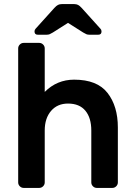

<svg xmlns="http://www.w3.org/2000/svg" viewBox="-20 -920 661 940"><path d="M69 0ZM530 0H454Q443 0 435 -8Q427 -16 427 -27V-281Q427 -343 398 -378Q369 -413 313 -413Q261 -413 230 -377Q199 -341 199 -281V-27Q199 -16 191 -8Q183 0 172 0H96Q85 0 77 -8Q69 -16 69 -27V-683Q69 -694 77 -702Q85 -710 96 -710H172Q183 -710 191 -702Q199 -694 199 -683V-470Q259 -530 343 -530Q456 -530 506.5 -465Q557 -400 557 -296V-27Q557 -16 549 -8Q541 0 530 0ZM380 -881 472 -779Q477 -774 477 -766Q477 -750 461 -750H418Q409 -750 403 -752.5Q397 -755 387 -761L313 -808L239 -761Q229 -755 223 -752.5Q217 -750 208 -750H165Q149 -750 149 -766Q149 -774 154 -779L246 -881Q256 -892 264 -896Q272 -900 283 -900H343Q354 -900 362 -896Q370 -892 380 -881Z"/></svg>

Font: Hezaedrus Medium
Style: Regular
Weight: 500
Designer: Hubert & Fischer
Foundry: Hubert & Fischer
Version: Version 1.10;September 3, 2019;FontCreator 11.5.0.2425 64-bi